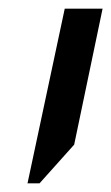

<svg xmlns="http://www.w3.org/2000/svg" viewBox="-20 -650 258 446"><path d="M43.9 -224.1 130.4 -629.9H218.3L152.3 -314L71.8 -224.1Z"/></svg>

Font: Open Sans Condensed Medium
Style: Italic
Weight: 500
Width: 3
Italic angle: -12°
Designer: Monotype Design Team
Foundry: Monotype Imaging Inc.
Version: Version 3.000